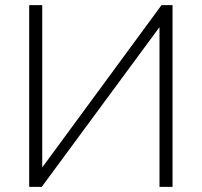

<svg xmlns="http://www.w3.org/2000/svg" viewBox="-20 -730 788 750"><path d="M145 -76 611 -710H654V0H603V-624L143 0H94V-710H145Z"/></svg>

Font: Oxford Sans
Style: Regular
Weight: 300
Designer: Matt McInerney, Pablo Impallari, Rodrigo Fuenzalida
Foundry: Matt McInerney, Pablo Impallari, Rodrigo Fuenzalida
Version: Version 3.000g; ttfautohint (v1.5) -l 8 -r 28 -G 28 -x 14 -D